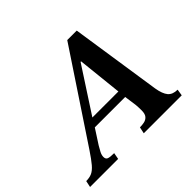

<svg xmlns="http://www.w3.org/2000/svg" viewBox="-209 -861 1059 1059"><g transform="rotate(-45 321.0 -331.0)"><path d="M162 0H-57L-49 -38Q-23 -38 -4 -46.5Q15 -55 35 -78.5Q55 -102 85 -147L427 -662H501L581 -131Q589 -82 607.5 -60Q626 -38 664 -38L658 0H362L370 -38Q388 -38 404.5 -41.5Q421 -45 432 -57.5Q443 -70 443 -98Q443 -109 442.5 -121Q442 -133 441 -143L431 -214H194L139 -129Q130 -114 121 -97Q112 -80 112 -65Q112 -48 124.5 -43Q137 -38 169 -38ZM223 -262H426L398 -525H394Z"/></g></svg>

Font: STIX Two Text SemiBold
Style: Italic
Weight: 600
Italic angle: -12°
Designer: Ross Mills, John Hudson & Paul Hanslow, Tiro Typeworks Ltd; with prior portions MicroPress Inc. and Coen Hoffman, Elsevi
Foundry: Tiro Typeworks Ltd
Version: Version 2.13 b171